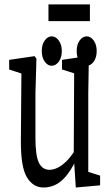

<svg xmlns="http://www.w3.org/2000/svg" viewBox="-20 -837 487 857"><path d="M174.8 0Q127.4 0 100.1 -45.9Q73.2 -89.8 73.2 -203.1Q73.2 -206.5 73.2 -210L75.7 -526.9L91.8 -503.4L21 -526.9V-569.8L134.3 -586.4L142.6 -575.2L138.2 -419.9V-220.7Q138.2 -142.6 153.6 -110.8Q168.9 -79.1 200.7 -79.1Q219.7 -79.1 239.7 -89.6Q259.8 -100.1 279.5 -120.4Q299.3 -140.6 317.4 -170.9L329.1 -119.1H317.4Q296.4 -75.7 272.5 -48.3Q248.5 -21 224.1 -10.5Q199.7 0 174.8 0ZM318.4 0 309.1 -140.6V-143.6L311 -509.8L256.8 -526.9V-569.8L368.2 -586.4L376.5 -575.2L374 -419.9V-69.8L426.8 -53.2V-9.8ZM210.4 -543.5Q192.9 -543.5 179.7 -561.8Q166.5 -580.1 166.5 -609.4Q166.5 -638.7 179.9 -656.7Q193.4 -674.8 210.4 -674.8Q229 -674.8 242.4 -656.2Q255.9 -637.7 255.9 -609.4Q255.9 -580.1 242.4 -561.8Q229 -543.5 210.4 -543.5ZM367.2 -543.5Q348.6 -543.5 335.4 -561.8Q322.3 -580.1 322.3 -609.4Q322.3 -638.7 335.7 -656.7Q349.1 -674.8 367.2 -674.8Q384.8 -674.8 398.2 -656.2Q411.6 -637.7 411.6 -609.4Q411.6 -580.1 398.2 -561.8Q384.8 -543.5 367.2 -543.5ZM196.3 -742.7V-817.4H381.3V-742.7Z"/></svg>

Font: Scarab Serif
Style: Regular
Weight: 400
Designer: John Roberts
Foundry: Scarab
Version: 1.0